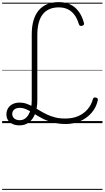

<svg xmlns="http://www.w3.org/2000/svg" viewBox="-20 -1168 992 1821"><path d="M165 21Q128 21 100 8.5Q72 -4 56.5 -27.5Q41 -51 41 -82Q41 -116 56.5 -141.5Q72 -167 100.5 -181Q129 -195 166 -195Q201 -195 232 -184Q263 -173 293.5 -156Q324 -139 356 -119.5Q388 -100 424.5 -82.5Q461 -65 505 -54Q549 -43 603 -44Q669 -44 722 -67Q775 -90 811 -132Q847 -174 861 -228Q864 -239 872 -242.5Q880 -246 891 -242Q902 -240 906 -233Q910 -226 907 -214Q892 -148 848.5 -98Q805 -48 742.5 -20Q680 8 605 8Q533 8 477.5 -7.5Q422 -23 379.5 -45.5Q337 -68 301.5 -91Q266 -114 233.5 -129.5Q201 -145 166 -145Q134 -145 115 -129Q96 -113 96 -87Q96 -60 116 -44Q136 -28 167 -28Q219 -28 250 -79.5Q281 -131 281 -217V-841Q281 -916 297.5 -973Q314 -1030 346.5 -1069Q379 -1108 427 -1128Q475 -1148 538 -1148Q598 -1148 644.5 -1126.5Q691 -1105 724 -1062Q757 -1019 775 -955Q779 -942 775.5 -934.5Q772 -927 760 -924Q747 -920 739.5 -923.5Q732 -927 728 -939Q712 -993 685.5 -1028Q659 -1063 622.5 -1080.5Q586 -1098 537 -1098Q487 -1098 449 -1081.5Q411 -1065 385.5 -1032.5Q360 -1000 347 -951Q334 -902 334 -837V-217Q334 -144 313.5 -90.5Q293 -37 255.5 -8Q218 21 165 21ZM0 623H952V633H0ZM0 -20H952V0H0ZM0 -505H952V-500H0ZM0 -1143H952V-1133H0Z"/></svg>

Font: Playwrite CL Guides
Style: Regular
Weight: 400
Designer: Veronika Burian, José Scaglione
Foundry: TypeTogether
Version: Version 1.003